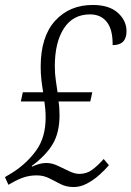

<svg xmlns="http://www.w3.org/2000/svg" viewBox="-21 -744 530 774"><path d="M276 10Q247 10 224 -1.5Q201 -13 178 -25Q155 -37 127 -37Q100 -37 76.5 -29.5Q53 -22 27 -7L13 1L-1 -30L32 -50Q89 -87 126 -139Q163 -191 163 -271Q163 -288 161.5 -304.5Q160 -321 158 -335H63L71 -372H153Q149 -395 146 -421Q143 -447 143 -475Q143 -596 201 -660Q259 -724 353 -724Q419 -724 454 -692.5Q489 -661 489 -618Q489 -562 433 -562Q434 -624 410 -655Q386 -686 342 -686Q273 -686 236.5 -629.5Q200 -573 200 -477Q200 -446 204 -420Q208 -394 211 -372H351L343 -335H215Q217 -323 218 -309Q219 -295 219 -280Q219 -210 192 -164Q165 -118 107 -75L108 -72Q139 -87 166 -87Q188 -87 211.5 -76Q235 -65 257.5 -54Q280 -43 299 -43Q328 -43 350.5 -59.5Q373 -76 397 -103L418 -78Q402 -59 379 -38.5Q356 -18 329.5 -4Q303 10 276 10Z"/></svg>

Font: Noto Serif Condensed Light
Style: Italic
Weight: 300
Width: 3
Italic angle: -12°
Designer: Monotype Design Team
Foundry: Monotype Imaging Inc.
Version: Version 2.014; ttfautohint (v1.8.4.7-5d5b)